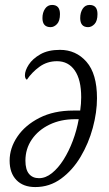

<svg xmlns="http://www.w3.org/2000/svg" viewBox="-20 -748 443 778"><path d="M123 10Q74 10 46.5 -18.5Q19 -47 19 -97Q19 -148 50.5 -194.5Q82 -241 140 -270.5Q198 -300 277 -300H305Q309 -328 309 -354Q309 -425 283 -462.5Q257 -500 211 -500Q171 -500 140 -477.5Q109 -455 89 -425Q81 -429 81 -443Q81 -462 96.5 -486Q112 -510 143.5 -528Q175 -546 223 -546Q288 -546 330.5 -497.5Q373 -449 373 -350Q373 -293 356 -230Q339 -167 306.5 -112.5Q274 -58 227.5 -24Q181 10 123 10ZM138 -26Q165 -26 190.5 -46.5Q216 -67 237.5 -101Q259 -135 275 -177.5Q291 -220 299 -265H284Q226 -265 180.5 -243Q135 -221 109 -183Q83 -145 83 -97Q83 -61 97.5 -43.5Q112 -26 138 -26ZM337 -638Q305 -638 305 -675Q305 -697 315 -712.5Q325 -728 343 -728Q375 -728 375 -691Q375 -663 363 -650.5Q351 -638 337 -638ZM185 -638Q152 -638 152 -675Q152 -697 162.5 -712.5Q173 -728 191 -728Q223 -728 223 -691Q223 -663 211 -650.5Q199 -638 185 -638Z"/></svg>

Font: Noto Serif Condensed Light
Style: Italic
Weight: 300
Width: 3
Italic angle: -12°
Designer: Monotype Design Team
Foundry: Monotype Imaging Inc.
Version: Version 2.014; ttfautohint (v1.8.4.7-5d5b)